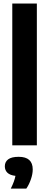

<svg xmlns="http://www.w3.org/2000/svg" viewBox="-20 -828 280 1094"><path d="M50 0V-808H190V0ZM41.5 246.5Q63 203.5 68 174Q37 170.5 22.2 156.2Q7.5 142 7.5 119.5Q7.5 94.5 26.5 80Q45.5 65.5 86.5 65.5Q166.5 65.5 166.5 137.5Q166.5 163.5 156 193.8Q145.5 224 130 246.5Z"/></svg>

Font: Encode Sans Condensed
Style: Bold
Weight: 700
Width: 3
Designer: Multiple Designers
Foundry: Impallari Type
Version: Version 3.000; ttfautohint (v1.8.3) -l 8 -r 50 -G 200 -x 14 